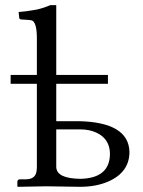

<svg xmlns="http://www.w3.org/2000/svg" viewBox="-20 -718 550 740"><path d="M403.8 -124Q403.8 -182.6 351.1 -207Q325.2 -218.8 293 -219.2H196.8V-74.2Q198.2 -29.8 290 -28.8Q402.3 -31.2 403.8 -124ZM196.8 -698.2V-429.2H396V-395H196.8V-251H284.2Q475.6 -246.6 479 -132.8Q479 -53.2 395.5 -17.6Q349.1 2 288.1 2Q262.7 2 223.1 1Q183.1 0 158.2 0L48.8 2L46.9 0V-19Q48.8 -25.9 55.2 -26.9H79.1Q117.2 -26.9 121.1 -59.6Q121.6 -65.9 122.1 -71.8V-395H21V-429.2H122.1V-573.2Q121.6 -633.8 101.6 -639.6Q96.7 -640.6 91.8 -641.1L60.1 -643.1Q55.2 -644.5 54.2 -647.9L51.8 -671.9Q78.1 -673.3 122.1 -681.2Q150.9 -688 173.8 -698.2Z"/></svg>

Font: Linux Libertine Display O
Style: Regular
Weight: 400
Designer: Philipp H. Poll
Foundry: Philipp H. Poll
Version: Version 5.0.9